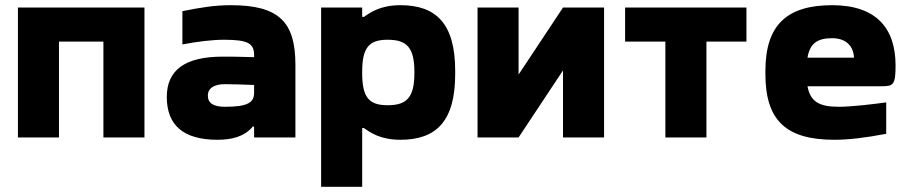

<svg xmlns="http://www.w3.org/2000/svg" viewBox="-20 -529 3507 739"><path d="M49 0H207V-369H378V0H536V-500H49Z M869 -509C807 -509 757 -501 682 -486V-358C740 -369 796 -376 843 -376C936 -376 958 -361 958 -317V-309C901 -311 859 -311 837 -311C693 -311 622 -260 622 -156C622 -46 687 9 817 9C872 9 921 -3 953 -42H958V0H1117V-280C1117 -443 1055 -509 869 -509ZM780 -161C780 -189 803 -205 846 -205C865 -205 906 -204 958 -202V-172C958 -135 935 -118 846 -118C803 -118 780 -131 780 -161Z M1732 -244V-256C1732 -439 1658 -509 1521 -509C1444 -509 1405 -481 1381 -464H1374V-500H1216V190H1374V-36H1381C1405 -19 1444 9 1521 9C1658 9 1732 -61 1732 -244ZM1374 -248V-252C1374 -347 1401 -376 1472 -376C1545 -376 1575 -347 1575 -252V-248C1575 -153 1545 -124 1472 -124C1401 -124 1374 -153 1374 -248Z M1818 0H1976L2147 -258V0H2305V-500H2147L1976 -242V-500H1818Z M2541 0H2699V-369H2853V-500H2386V-369H2541Z M3427 -277C3427 -422 3351 -509 3183 -509C3011 -509 2926 -435 2926 -256V-244C2926 -62 3009 9 3192 9C3246 9 3313 1 3391 -14V-135C3349 -129 3259 -118 3208 -118C3133 -118 3099 -138 3088 -197H3369C3418 -197 3427 -200 3427 -277ZM3088 -307C3097 -361 3125 -382 3183 -382C3236 -382 3265 -352 3267 -307Z"/></svg>

Font: LT Wave Alt Black
Style: Regular
Weight: 900
Designer: Daniel Lyons
Version: Version 2.5 (Glyphs App)